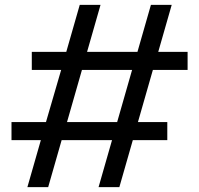

<svg xmlns="http://www.w3.org/2000/svg" viewBox="-20 -765 814 785"><path d="M92 0 147 -192H27V-266H168L230 -479H110V-553H251L306 -745H391L336 -553H542L597 -745H682L627 -553H747V-479H605L544 -266H664V-192H523L468 0H383L438 -192H232L177 0ZM254 -266H459L520 -479H315Z"/></svg>

Font: Plus Jakarta Text Light
Style: Regular
Weight: 300
Designer: Gumpita Rahayu
Foundry: Tokotype Studio
Version: Version 1.000